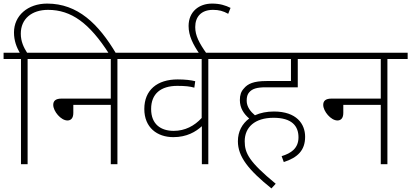

<svg xmlns="http://www.w3.org/2000/svg" viewBox="-20 -916 2294 1071"><path d="M97 -587V0H134V-587H247V-622H131C113 -650 96 -684 96 -728C96 -811 157 -861 248 -861C378 -861 479 -787 589 -615H629C529 -784 413 -896 243 -896C135 -896 58 -829 58 -735C58 -688 73 -652 90 -622H0V-587Z M232 -622V-587H598V-366H323C289 -366 277 -352 277 -331C277 -295 320 -244 356 -244C375 -244 389 -256 389 -286V-331H598V0H635V-587H748V-622Z M1255 -587V-622H733V-587H1105V-258C1065 -214 1012 -186 949 -186C878 -186 823 -222 823 -308C823 -393 877 -437 969 -437C1013 -437 1040 -434 1064 -427L1069 -463C1046 -469 1012 -473 971 -473C857 -473 785 -414 785 -308C785 -205 856 -151 947 -151C1022 -151 1072 -181 1106 -212V0H1142V-587Z M1093 -615H1134C1090 -677 1069 -718 1069 -765C1069 -822 1102 -861 1168 -861C1201 -861 1224 -855 1253 -839L1266 -872C1238 -886 1207 -896 1163 -896C1090 -896 1032 -851 1032 -771C1032 -716 1057 -668 1093 -615Z M1551 -45 1563 -12C1640 -37 1682 -77 1682 -153C1682 -225 1634 -294 1508 -294C1469 -294 1433 -287 1402 -273C1378 -293 1356 -320 1356 -354C1356 -375 1360 -390 1370 -401C1387 -421 1413 -429 1463 -429H1641V-587H1753V-622H1240V-587H1603V-464H1467C1395 -464 1362 -449 1340 -422C1325 -406 1318 -386 1318 -358C1318 -312 1341 -280 1370 -255C1331 -226 1307 -183 1307 -128C1307 -42 1366 32 1494 135L1518 109C1370 -13 1345 -61 1345 -128C1345 -206 1401 -259 1506 -259C1607 -259 1645 -214 1645 -150C1645 -89 1604 -61 1551 -45Z M1738 -622V-587H2104V-366H1829C1795 -366 1783 -352 1783 -331C1783 -295 1826 -244 1862 -244C1881 -244 1895 -256 1895 -286V-331H2104V0H2141V-587H2254V-622Z"/></svg>

Font: Noto Sans ExtraLight
Style: Italic
Weight: 200
Italic angle: -12°
Designer: Monotype Design Team
Foundry: Monotype Imaging Inc.
Version: Version 2.013